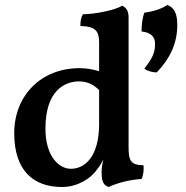

<svg xmlns="http://www.w3.org/2000/svg" viewBox="-20 -740 746 769"><path d="M650 -720C626 -704 594 -694 558 -689C549 -664 547 -636 547 -614C584 -610 601 -593 601 -565C601 -532 594 -511 558 -465C570 -456 589 -450 608 -450C661 -506 690 -566 690 -640C690 -686 678 -710 650 -720ZM495 -153V-670C495 -698 484 -711 469 -717C443 -700 361 -683 312 -683C304 -670 302 -654 302 -636C368 -634 377 -612 377 -565V-455C351 -462 329 -467 299 -467C142 -467 37 -355 37 -207C37 -57 113 9 229 9C293 9 344 -28 364 -55C372 -65 382 -78 394 -101C389 -81 387 -67 387 -49C387 -8 397 2 415 9C453 -9 506 -21 547 -23C555 -39 556 -60 555 -78C502 -79 495 -97 495 -153ZM264 -64C215 -64 162 -115 162 -225C162 -381 243 -414 296 -414C331 -414 355 -401 377 -379V-244C377 -111 319 -64 264 -64Z"/></svg>

Font: Vollkorn Semibold
Style: Regular
Weight: 600
Designer: Friedrich Althausen
Foundry: Friedrich Althausen
Version: Version 4.015;PS 004.015;hotconv 1.0.88;makeotf.lib2.5.64775